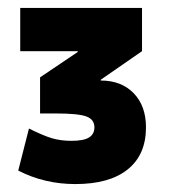

<svg xmlns="http://www.w3.org/2000/svg" viewBox="-20 -750 433 484"><path d="M170 -286Q92 -286 26 -320L53 -426Q89 -408 111 -401.5Q133 -395 160 -395Q191 -395 204.5 -403.5Q218 -412 218 -429Q218 -449 197.5 -456.5Q177 -464 120 -464H81V-555L176 -619V-621H31V-730H338V-621L234 -549V-547Q286 -547 317 -515Q348 -483 348 -429Q348 -360 302 -323Q256 -286 170 -286Z"/></svg>

Font: M PLUS 1 ExtraBold
Style: Regular
Weight: 800
Designer: Coji Morishita
Foundry: UNDERFOREST DESIGN
Version: Version 1.001